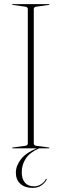

<svg xmlns="http://www.w3.org/2000/svg" viewBox="-20 -720 299 932"><path d="M144 -24Q144 -13.5 158 -12L217 -4Q220 -4 220 -2Q220 0 217 0H170Q124.5 20 105 50Q85.5 80 85.5 116Q85.5 148 100.8 166.2Q116 184.5 145.5 184.5Q163.5 184.5 179.2 174.5Q195 164.5 202 150.5Q203.5 147.5 205.5 148Q208 149 206 152.5Q199.5 166.5 182.2 179.2Q165 192 138.5 192Q100.5 192 78.8 172.2Q57 152.5 57 118Q57 84.5 81.8 52.8Q106.5 21 158.5 0H42Q39 0 39 -2Q39 -4 42 -4L101 -12Q115 -13.5 115 -24V-676Q115 -686.5 101 -688L42 -696Q39 -696 39 -698Q39 -700 42 -700H217Q220 -700 220 -698Q220 -696 217 -696L158 -688Q144 -686.5 144 -676Z"/></svg>

Font: Fraunces 144pt Thin
Style: Regular
Weight: 100
Version: Version 1.000;[f99f86859]